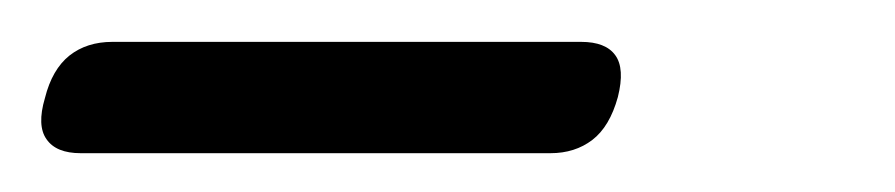

<svg xmlns="http://www.w3.org/2000/svg" viewBox="-70 -630 438 94"><path d="M-48 -582Q-44.5 -596 -36 -602.8Q-27.5 -609.5 -15 -609.5H214.5Q226.5 -609.5 231.2 -603Q236 -596.5 232.5 -582.5Q228.5 -568 220 -561.5Q211.5 -555 199.5 -555H-30.5Q-42.5 -555 -47.2 -561.8Q-52 -568.5 -48 -582Z"/></svg>

Font: Fraunces
Style: Italic
Weight: 400
Italic angle: -16°
Version: Version 1.000;[b76b70a41]